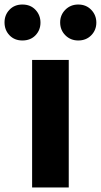

<svg xmlns="http://www.w3.org/2000/svg" viewBox="-66 -829 446 849"><path d="M76 0V-564H238V0ZM33 -650Q-2 -650 -24 -673Q-46 -696 -46 -730Q-46 -763 -24 -786Q-2 -809 33 -809Q69 -809 91 -785.5Q113 -762 113 -729Q113 -696 91 -673Q69 -650 33 -650ZM280 -650Q246 -650 223 -673Q200 -696 200 -730Q200 -763 223 -786Q246 -809 280 -809Q315 -809 337.5 -785.5Q360 -762 360 -729Q360 -696 337.5 -673Q315 -650 280 -650Z"/></svg>

Font: Noto Sans TC Thin ExtraBold
Style: Regular
Weight: 800
Version: Version 2.004-H2;hotconv 1.0.118;makeotfexe 2.5.65603